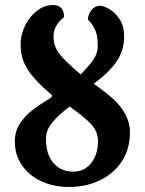

<svg xmlns="http://www.w3.org/2000/svg" viewBox="-20 -729 576 764"><path d="M39 -166Q39 -206 59 -237Q79 -268 108 -290Q137 -312 182 -340Q187 -344 187 -347Q187 -352 177 -359Q122 -405 92 -449.5Q62 -494 62 -553Q62 -591 80 -627.5Q98 -664 127.5 -686.5Q157 -709 191 -709Q235 -709 235 -660Q219 -650 206 -629.5Q193 -609 193 -584Q193 -546 215 -516.5Q237 -487 301 -433Q334 -466 351.5 -491.5Q369 -517 369 -544Q369 -587 359.5 -608Q350 -629 341 -639Q332 -649 330 -651Q330 -672 344 -689Q358 -706 376 -706Q392 -706 415 -693Q438 -680 456 -652.5Q474 -625 474 -583Q474 -529 444 -484.5Q414 -440 353 -396Q399 -363 428 -337.5Q457 -312 477 -277.5Q497 -243 497 -201Q497 -137 465.5 -88Q434 -39 378.5 -12Q323 15 254 15Q194 15 145 -7.5Q96 -30 67.5 -71Q39 -112 39 -166ZM370 -167Q370 -206 342 -235.5Q314 -265 257 -305Q211 -270 187 -240.5Q163 -211 163 -177Q163 -114 193 -80Q223 -46 271 -46Q317 -46 343.5 -81Q370 -116 370 -167Z"/></svg>

Font: EB Garamond
Style: Bold
Weight: 700
Designer: Georg Duffner and Octavio Pardo
Foundry: Georg Duffner
Version: Version 1.000; ttfautohint (v1.6)